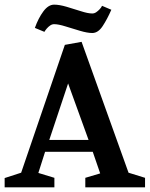

<svg xmlns="http://www.w3.org/2000/svg" viewBox="-25 -806 644 826"><path d="M-5 0V-40L66 -63L254 -613L326 -626L528 -63L599 -41V0H342V-41L406 -60L374 -153H169L140 -62L209 -41V0ZM187 -204H356L268 -447ZM372 -664Q351 -664 319 -673.5Q287 -683 256.5 -692.5Q226 -702 208 -702Q199 -702 191 -696.5Q183 -691 176.5 -683.5Q170 -676 166 -669L125 -686Q140 -728 161.5 -757Q183 -786 208 -786Q230 -786 261 -777Q292 -768 322.5 -758Q353 -748 372 -748Q381 -748 389 -753.5Q397 -759 404 -766.5Q411 -774 414 -781L454 -764Q436 -723 416.5 -693.5Q397 -664 372 -664Z"/></svg>

Font: Manuale SemiBold
Style: Regular
Weight: 600
Version: Version 1.002